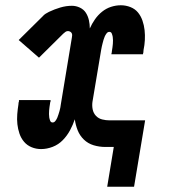

<svg xmlns="http://www.w3.org/2000/svg" viewBox="-20 -558 640 729"><path d="M387 151 412 0H380Q357 0 335.5 -6.5Q314 -13 298.5 -28Q283 -43 275 -63Q267 -83 264 -105Q257 -84 246 -63.5Q235 -43 218.5 -26Q202 -9 180 -0.5Q158 8 136 8Q117 8 100 1Q83 -6 71.5 -19.5Q60 -33 54 -50.5Q48 -68 46 -86.5Q44 -105 45.5 -124Q47 -143 50 -162Q50 -165 50.5 -168Q51 -171 52 -173Q52 -174 52 -175.5Q52 -177 52 -178H172Q172 -177 172 -176Q172 -175 172 -173Q171 -171 170.5 -169Q170 -167 170 -165Q169 -159 168 -152Q167 -145 166.5 -138.5Q166 -132 166 -125Q166 -118 167 -112Q168 -106 170.5 -99.5Q173 -93 180 -93Q186 -93 190.5 -99Q195 -105 197.5 -111Q200 -117 202 -123.5Q204 -130 206 -136.5Q208 -143 209 -149Q210 -155 211 -162L253 -416Q254 -420 254 -424.5Q254 -429 252 -432.5Q250 -436 246 -438Q242 -440 238 -440Q233 -440 228.5 -437Q224 -434 220 -430L128 -339L51 -406L142 -496Q147 -502 153.5 -506Q160 -510 166 -513Q166 -513 166 -513Q166 -513 166 -513Q187 -523 209 -529.5Q231 -536 253 -536Q269 -536 283.5 -529Q298 -522 306 -509.5Q314 -497 317.5 -481.5Q321 -466 321 -450Q329 -468 340.5 -484.5Q352 -501 367.5 -513.5Q383 -526 401.5 -532Q420 -538 439 -538Q458 -538 475.5 -531Q493 -524 504 -510.5Q515 -497 521 -479.5Q527 -462 529 -443.5Q531 -425 530 -406Q529 -387 525 -368Q525 -365 524.5 -362Q524 -359 524 -357Q523 -356 523 -354.5Q523 -353 523 -352H403Q403 -353 403 -354Q403 -355 404 -357Q404 -359 404.5 -361Q405 -363 405 -365Q406 -371 407 -378Q408 -385 408.5 -391.5Q409 -398 409 -405Q409 -412 408 -418Q407 -424 404.5 -430.5Q402 -437 395 -437Q389 -437 384.5 -431Q380 -425 377.5 -419Q375 -413 373 -406.5Q371 -400 369.5 -393.5Q368 -387 366.5 -381Q365 -375 364 -368L331 -171Q329 -156 332 -142Q335 -128 344.5 -118Q354 -108 368 -104.5Q382 -101 396 -101H531L489 151Z"/></svg>

Font: Iosevka Slab Extended
Style: Bold Italic
Weight: 700
Width: 7
Italic angle: -9°
Monospace: yes
Designer: Belleve Invis
Foundry: Belleve Invis
Version: Version 11.1.0; ttfautohint (v1.8.3)